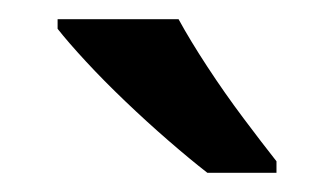

<svg xmlns="http://www.w3.org/2000/svg" viewBox="-20 -786 348 200"><path d="M166 -766Q178 -744 196 -716.5Q214 -689 233.5 -663Q253 -637 268 -618V-606H196Q178 -620 155.5 -639.5Q133 -659 110.5 -680.5Q88 -702 69.5 -722Q51 -742 40 -756V-766Z"/></svg>

Font: Noto Sans Adlam Medium
Style: Regular
Weight: 500
Version: Version 3.001